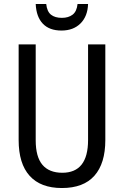

<svg xmlns="http://www.w3.org/2000/svg" viewBox="-20 -938 625 968"><path d="M511 -232Q511 -114 456 -52Q401 10 292 10Q185 10 129.5 -51.5Q74 -113 74 -232V-714H160V-231Q160 -147 194 -107Q228 -67 294 -67Q424 -67 424 -232V-714H511ZM424 -918Q422 -856 386 -820Q350 -784 290 -784Q229 -784 196 -818.5Q163 -853 160 -918H213Q217 -880 237 -864Q257 -848 292 -848Q325 -848 346 -864Q367 -880 371 -918Z"/></svg>

Font: Noto Sans Tamil Condensed
Style: Regular
Weight: 400
Width: 3
Designer: Jelle Bosma - Monotype Design Team
Foundry: Monotype Imaging Inc.
Version: Version 2.004; ttfautohint (v1.8.4.7-5d5b)